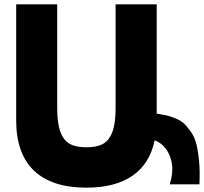

<svg xmlns="http://www.w3.org/2000/svg" viewBox="-20 -845 935 880"><path d="M54.2 -293V-825.2H242.2V-348.1Q242.2 -279.8 256.8 -240.5Q271.5 -201.2 299.8 -185.5Q328.1 -169.9 376 -169.9Q423.8 -169.9 452.1 -185.5Q480.5 -201.2 495.1 -240.5Q509.8 -279.8 509.8 -348.1V-825.2H698.2V-324.2Q725.1 -319.8 740.7 -316.7Q756.3 -313.5 781.2 -303.7Q806.2 -293.9 820.8 -281Q835.4 -268.1 853 -243.9Q870.6 -219.7 879.2 -187.7Q887.7 -155.8 892.3 -107.9Q897 -60.1 894 0H757.8Q773.9 -49.8 768.3 -91.1Q762.7 -132.3 741.5 -161.4Q720.2 -190.4 689 -202.1Q666.5 -94.2 587.4 -39.6Q508.3 15.1 376 15.1Q217.8 15.1 136 -62.7Q54.2 -140.6 54.2 -293Z"/></svg>

Font: Hussar Preview
Style: Bold
Weight: 700
Foundry: Cannot Into Space Fonts, PlusOne Fonts
Version: Version 2.29RC2 "Millennial"